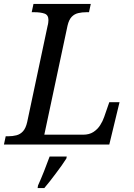

<svg xmlns="http://www.w3.org/2000/svg" viewBox="-40 -734 683 975"><path d="M-20 0 -11 -42H2Q24 -42 43.5 -47Q63 -52 77 -67.5Q91 -83 98 -114L202 -604Q204 -610 205 -619Q206 -628 206 -632Q206 -658 186 -665Q166 -672 134 -672H121L130 -714H421L412 -672H399Q377 -672 357.5 -667.5Q338 -663 324 -648.5Q310 -634 303 -604L185 -50H382Q413 -50 434 -63.5Q455 -77 468.5 -98Q482 -119 489 -140L515 -215H567L515 0ZM153 208Q168 175 183.5 136Q199 97 212 61H299L297 71Q287 87 273.5 106Q260 125 244.5 145.5Q229 166 214 185.5Q199 205 185 221H151Z"/></svg>

Font: Noto Serif
Style: Italic
Weight: 400
Italic angle: -12°
Designer: Monotype Design Team
Foundry: Monotype Imaging Inc.
Version: Version 2.013